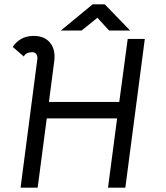

<svg xmlns="http://www.w3.org/2000/svg" viewBox="-20 -866 767 887"><path d="M153 -597Q153 -609 147 -617Q141 -625 128 -625Q99 -624 90 -605L39 -649Q52 -670 75 -684.5Q98 -699 132 -700Q180 -701 206 -674.5Q232 -648 232 -604Q232 -592 231 -586L206 -395H531L570 -686H649L559 1H479L521 -319H196L154 1H75L152 -589ZM408 -846H464L581 -725H484L430 -784L357 -725H261Z"/></svg>

Font: Bellota
Style: Bold Italic
Weight: 700
Italic angle: -7.5°
Designer: Kemie Guaida
Foundry: Kemie Guaida
Version: Version 4.001